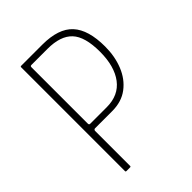

<svg xmlns="http://www.w3.org/2000/svg" viewBox="-197 -771 868 868"><g transform="rotate(-45 237.5 -336.5)"><path d="M425 -466Q425 -403 404 -351Q383 -299 342 -268Q301 -237 241 -237H131Q127 -237 125 -234Q123 -231 123 -229V-4Q123 0 119 0H94Q90 0 90 -4V-669Q90 -673 94 -673H230Q333 -673 379 -623Q425 -573 425 -466ZM123 -275Q123 -267 130 -267H236Q312 -267 352 -320Q392 -373 392 -466Q392 -562 354 -602.5Q316 -643 233 -643H131Q126 -643 124.5 -641Q123 -639 123 -634Z"/></g></svg>

Font: Glory Thin
Style: Regular
Weight: 100
Designer: Robert Leuschke
Foundry: Robert Leuschke
Version: Version 1.011